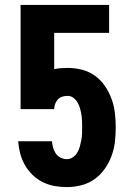

<svg xmlns="http://www.w3.org/2000/svg" viewBox="-20 -755 540 783"><path d="M253 8Q227 8 202 3.5Q177 -1 154 -12.5Q131 -24 112.5 -42Q94 -60 81.5 -82Q69 -104 62.5 -128.5Q56 -153 54 -179H192Q193 -166 196.5 -153Q200 -140 207.5 -129Q215 -118 227 -112Q239 -106 253 -106Q266 -106 277 -113.5Q288 -121 295 -132.5Q302 -144 305.5 -157Q309 -170 311.5 -183Q314 -196 314.5 -209Q315 -222 315 -235Q315 -249 314.5 -262Q314 -275 312 -287.5Q310 -300 306.5 -312.5Q303 -325 296.5 -336.5Q290 -348 279.5 -356Q269 -364 256 -364Q245 -364 234.5 -361Q224 -358 216.5 -350Q209 -342 205 -331.5Q201 -321 201 -310H64V-735H425V-621H201V-473Q214 -476 228 -477Q242 -478 256 -478Q286 -478 315 -470.5Q344 -463 367.5 -446Q391 -429 408 -404Q425 -379 435 -351.5Q445 -324 448.5 -294.5Q452 -265 452 -235Q452 -205 448.5 -175.5Q445 -146 434.5 -118Q424 -90 406.5 -65.5Q389 -41 365 -24Q341 -7 311.5 0.5Q282 8 253 8Z"/></svg>

Font: Iosevka Heavy
Style: Regular
Weight: 900
Monospace: yes
Designer: Belleve Invis
Foundry: Belleve Invis
Version: Version 32.5.0; ttfautohint (v1.8.4)